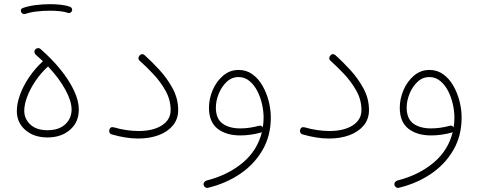

<svg xmlns="http://www.w3.org/2000/svg" viewBox="-20 -659 2348 935"><path d="M62 -118.2Q62 -155.3 77.6 -198Q93.3 -240.7 121.8 -283Q150.4 -325.2 189 -360.8Q171.9 -377.4 153.8 -393.1Q148.4 -397.9 147.7 -405.5Q147 -413.1 151.9 -418.5Q156.7 -423.8 164.3 -424.6Q171.9 -425.3 177.2 -420.4Q232.4 -372.6 274.4 -320.6Q316.4 -268.6 340.1 -218.5Q363.8 -168.5 363.8 -125.5Q363.8 -64 321 -26.9Q278.3 10.3 211.4 10.3Q145 10.3 103.5 -25.9Q62 -62 62 -118.2ZM98.1 -119.6Q98.1 -80.6 127.7 -52.7Q157.2 -24.9 211.4 -24.9Q266.6 -24.9 297.6 -53.5Q328.6 -82 328.6 -126Q328.6 -166.5 298.3 -222.2Q268.1 -277.8 213.9 -335.4Q178.2 -302.7 152.3 -264.2Q126.5 -225.6 112.3 -187.7Q98.1 -149.9 98.1 -119.6ZM82.5 -601.1Q78.1 -616.2 92.8 -620.6Q118.7 -629.9 154.3 -634.3Q189.9 -638.7 224.6 -638.7Q253.9 -638.7 279.3 -635.5Q304.7 -632.3 322.3 -625.5Q328.1 -622.6 330.6 -616.2Q333 -609.9 329.6 -604Q326.7 -599.1 321.5 -596.7Q316.4 -594.2 311 -596.2Q296.9 -601.6 273.7 -604.2Q250.5 -606.9 224.6 -606.9Q190.4 -606.9 157.5 -603Q124.5 -599.1 102.5 -590.8Q96.2 -588.9 90.6 -592.3Q85 -595.7 82.5 -601.1Z M512.2 -26.4Q516.6 -43 533.7 -39.1Q565.4 -29.8 596.4 -25.4Q627.4 -21 654.8 -21Q725.6 -21 768.3 -48.3Q811 -75.7 811 -123Q811 -172.9 786.1 -217.3Q761.2 -261.7 726.1 -298.8Q690.9 -335.9 660.2 -363.3Q654.3 -368.2 654.3 -375.5Q654.3 -382.8 659.2 -388.2Q670.9 -401.4 684.6 -390.1Q718.8 -359.4 756.6 -318.4Q794.4 -277.3 821 -228Q847.7 -178.7 847.7 -123Q847.7 -79.1 822 -48.1Q796.4 -17.1 752.4 -0.7Q708.5 15.6 653.3 15.6Q593.8 15.6 524.9 -4.4Q517.1 -6.3 513.7 -12.9Q510.3 -19.5 512.2 -26.4Z M1142.1 -318.4Q1180.2 -318.4 1209.5 -297.1Q1238.8 -275.9 1258.5 -241.2Q1278.3 -206.5 1288.6 -166Q1298.8 -125.5 1298.8 -86.9Q1298.8 2 1258.8 71.3Q1218.8 140.6 1149.7 187.5Q1080.6 234.4 993.2 255.4Q985.8 257.3 979.5 252.9Q973.1 248.5 971.7 242.2Q970.2 234.4 974.6 228.3Q979 222.2 985.8 220.2Q1089.8 193.8 1161.9 133.5Q1233.9 73.2 1255.4 -16.1Q1252.9 -14.2 1250 -13.2Q1198.2 0.5 1150.4 0.5Q1081.1 0.5 1039.3 -32.5Q997.6 -65.4 997.6 -134.8Q997.6 -177.2 1015.4 -219.5Q1033.2 -261.7 1065.9 -290Q1098.6 -318.4 1142.1 -318.4ZM1031.2 -135.3Q1031.2 -81.1 1063.5 -57.4Q1095.7 -33.7 1150.4 -33.7Q1193.4 -33.7 1241.2 -46.4Q1253.4 -49.8 1259.8 -38.6Q1263.7 -62 1263.7 -86.4Q1263.7 -117.2 1256.1 -151.4Q1248.5 -185.5 1233.2 -215.6Q1217.8 -245.6 1194.8 -264.6Q1171.9 -283.7 1141.6 -283.7Q1108.4 -283.7 1083.5 -260Q1058.6 -236.3 1044.9 -201.9Q1031.2 -167.5 1031.2 -135.3Z M1441.4 -26.4Q1445.8 -43 1462.9 -39.1Q1494.6 -29.8 1525.6 -25.4Q1556.6 -21 1584 -21Q1654.8 -21 1697.5 -48.3Q1740.2 -75.7 1740.2 -123Q1740.2 -172.9 1715.3 -217.3Q1690.4 -261.7 1655.3 -298.8Q1620.1 -335.9 1589.4 -363.3Q1583.5 -368.2 1583.5 -375.5Q1583.5 -382.8 1588.4 -388.2Q1600.1 -401.4 1613.8 -390.1Q1647.9 -359.4 1685.8 -318.4Q1723.6 -277.3 1750.2 -228Q1776.9 -178.7 1776.9 -123Q1776.9 -79.1 1751.2 -48.1Q1725.6 -17.1 1681.6 -0.7Q1637.7 15.6 1582.5 15.6Q1522.9 15.6 1454.1 -4.4Q1446.3 -6.3 1442.9 -12.9Q1439.5 -19.5 1441.4 -26.4Z M2071.3 -318.4Q2109.4 -318.4 2138.7 -297.1Q2168 -275.9 2187.7 -241.2Q2207.5 -206.5 2217.8 -166Q2228 -125.5 2228 -86.9Q2228 2 2188 71.3Q2147.9 140.6 2078.9 187.5Q2009.8 234.4 1922.4 255.4Q1915 257.3 1908.7 252.9Q1902.3 248.5 1900.9 242.2Q1899.4 234.4 1903.8 228.3Q1908.2 222.2 1915 220.2Q2019 193.8 2091.1 133.5Q2163.1 73.2 2184.6 -16.1Q2182.1 -14.2 2179.2 -13.2Q2127.4 0.5 2079.6 0.5Q2010.3 0.5 1968.5 -32.5Q1926.8 -65.4 1926.8 -134.8Q1926.8 -177.2 1944.6 -219.5Q1962.4 -261.7 1995.1 -290Q2027.8 -318.4 2071.3 -318.4ZM1960.4 -135.3Q1960.4 -81.1 1992.7 -57.4Q2024.9 -33.7 2079.6 -33.7Q2122.6 -33.7 2170.4 -46.4Q2182.6 -49.8 2189 -38.6Q2192.9 -62 2192.9 -86.4Q2192.9 -117.2 2185.3 -151.4Q2177.7 -185.5 2162.4 -215.6Q2147 -245.6 2124 -264.6Q2101.1 -283.7 2070.8 -283.7Q2037.6 -283.7 2012.7 -260Q1987.8 -236.3 1974.1 -201.9Q1960.4 -167.5 1960.4 -135.3Z"/></svg>

Font: Mikhak-DS2-FD ExtraLight
Style: Regular
Weight: 200
Designer: Amin Abedi
Version: Version 3.2